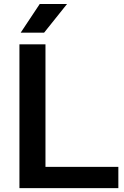

<svg xmlns="http://www.w3.org/2000/svg" viewBox="-20 -968 636 988"><path d="M80 0V-740H214V-109.5H589V0ZM86.5 -800 184.5 -947.5H325L207 -800Z"/></svg>

Font: Encode Sans Semi Expanded SemiBold
Style: Regular
Weight: 600
Width: 6
Designer: Multiple Designers
Foundry: Impallari Type
Version: Version 3.000; ttfautohint (v1.8.3) -l 8 -r 50 -G 200 -x 14 